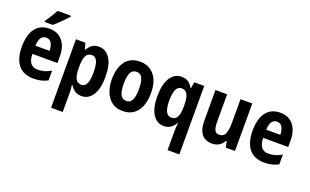

<svg xmlns="http://www.w3.org/2000/svg" viewBox="-103 -1299 3349 2072"><g transform="rotate(20 1571.5 -263.0)"><path d="M253 -556Q351 -556 405 -490Q459 -424 459 -309V-237H171Q173 -96 281 -96Q358 -96 433 -140V-28Q365 10 272 10Q155 10 96 -63.5Q37 -137 37 -270Q37 -410 93.5 -483Q150 -556 253 -556ZM253 -453Q218 -453 196 -425Q174 -397 172 -331H334Q333 -387 313 -420Q293 -453 253 -453ZM422 -756Q407 -738 380.5 -710.5Q354 -683 324.5 -654.5Q295 -626 271 -606H177V-619Q202 -655 226.5 -694Q251 -733 269 -766H422Z M822 -556Q902 -556 949.5 -483Q997 -410 997 -273Q997 -138 950 -64Q903 10 823 10Q779 10 747.5 -10.5Q716 -31 693 -68H686Q690 -40 691.5 -19.5Q693 1 693 13V240H559V-546H667L687 -475H693Q718 -518 748.5 -537Q779 -556 822 -556ZM781 -445Q735 -445 714.5 -407.5Q694 -370 693 -288V-264Q693 -183 713.5 -143.5Q734 -104 782 -104Q860 -104 860 -272Q860 -359 841 -402Q822 -445 781 -445Z M1519 -274Q1519 -194 1495 -129.5Q1471 -65 1421 -27.5Q1371 10 1294 10Q1221 10 1171 -27Q1121 -64 1095.5 -128.5Q1070 -193 1070 -274Q1070 -402 1126 -479Q1182 -556 1296 -556Q1396 -556 1457.5 -483.5Q1519 -411 1519 -274ZM1207 -273Q1207 -189 1228 -147.5Q1249 -106 1295 -106Q1341 -106 1361.5 -147Q1382 -188 1382 -274Q1382 -359 1361.5 -399.5Q1341 -440 1295 -440Q1249 -440 1228 -400Q1207 -360 1207 -273Z M1897 23Q1897 5 1898.5 -18Q1900 -41 1903 -72H1898Q1876 -32 1844 -11Q1812 10 1766 10Q1687 10 1640.5 -63Q1594 -136 1594 -270Q1594 -408 1641.5 -482Q1689 -556 1770 -556Q1816 -556 1846 -537Q1876 -518 1899 -476H1906L1917 -546H2032V240H1897ZM1813 -103Q1859 -103 1879.5 -139.5Q1900 -176 1901 -252V-275Q1901 -360 1880.5 -399.5Q1860 -439 1812 -439Q1731 -439 1731 -269Q1731 -103 1813 -103Z M2584 -546V0H2479L2463 -70H2455Q2435 -30 2400 -10Q2365 10 2321 10Q2243 10 2202 -41.5Q2161 -93 2161 -191V-546H2295V-228Q2295 -167 2310 -136.5Q2325 -106 2359 -106Q2413 -106 2431 -149.5Q2449 -193 2449 -274V-546Z M2903 -556Q3001 -556 3055 -490Q3109 -424 3109 -309V-237H2821Q2823 -96 2931 -96Q3008 -96 3083 -140V-28Q3015 10 2922 10Q2805 10 2746 -63.5Q2687 -137 2687 -270Q2687 -410 2743.5 -483Q2800 -556 2903 -556ZM2903 -453Q2868 -453 2846 -425Q2824 -397 2822 -331H2984Q2983 -387 2963 -420Q2943 -453 2903 -453Z"/></g></svg>

Font: Noto Sans Gujarati Condensed
Style: Bold
Weight: 700
Width: 3
Designer: Jelle Bosma - Monotype Design Team, Universal Thirst
Foundry: Monotype Imaging Inc.
Version: Version 2.106; ttfautohint (v1.8.4.7-5d5b)